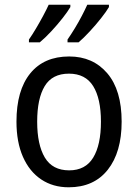

<svg xmlns="http://www.w3.org/2000/svg" viewBox="-20 -786 586 816"><path d="M497 -269Q497 -139 438 -64.5Q379 10 272 10Q205 10 155 -23.5Q105 -57 77.5 -119.5Q50 -182 50 -269Q50 -402 108.5 -474Q167 -546 274 -546Q375 -546 436 -474.5Q497 -403 497 -269ZM138 -269Q138 -171 170.5 -116.5Q203 -62 274 -62Q343 -62 376 -116Q409 -170 409 -269Q409 -367 376 -420Q343 -473 273 -473Q202 -473 170 -420Q138 -367 138 -269ZM443 -756Q432 -737 409.5 -708.5Q387 -680 361 -652Q335 -624 314 -606H267V-618Q281 -638 297.5 -665Q314 -692 328 -719Q342 -746 351 -766H443ZM279 -756Q268 -737 246 -709Q224 -681 198 -653Q172 -625 149 -606H103V-618Q117 -638 133 -665Q149 -692 163.5 -719Q178 -746 187 -766H279Z"/></svg>

Font: Noto Sans Myanmar SemiCondensed
Style: Regular
Weight: 400
Width: 4
Designer: Monotype Design Team
Foundry: Monotype Imaging Inc.
Version: Version 2.107; ttfautohint (v1.8.4.7-5d5b)